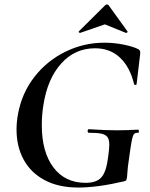

<svg xmlns="http://www.w3.org/2000/svg" viewBox="-20 -827 673 859"><path d="M54 -247Q54 -284 61 -319Q78 -411 134 -483Q190 -555 272.5 -595.5Q355 -636 447 -636Q490 -636 532.5 -627.5Q575 -619 599 -607Q605 -603 606.5 -599Q608 -595 607 -584L591 -450Q590 -447 585.5 -447Q581 -447 580 -450Q562 -526 517.5 -568.5Q473 -611 405 -611Q315 -611 253.5 -542.5Q192 -474 174 -356Q167 -313 167 -267Q167 -147 219 -78Q271 -9 363 -9Q412 -9 434 -34Q456 -59 464 -126Q469 -163 469 -179Q469 -203 460.5 -214Q452 -225 433.5 -229Q415 -233 377 -233Q375 -233 373.5 -235.5Q372 -238 372 -241Q372 -244 373.5 -246.5Q375 -249 377 -249Q452 -244 500 -244Q547 -244 598 -247Q601 -247 601.5 -240Q602 -233 598 -233Q585 -234 579 -226.5Q573 -219 568 -190Q563 -161 557 -116Q551 -77 550 -56Q549 -35 547 -28Q546 -22 544 -20Q542 -18 536 -16Q417 12 330 12Q242 12 180 -21Q118 -54 86 -112.5Q54 -171 54 -247ZM338 -680Q335 -680 333 -682.5Q331 -685 333 -687L449 -802Q454 -807 458 -807Q464 -807 467 -802L550 -687L551 -685Q551 -683 548 -681Q545 -679 543 -680L449 -718L339 -680Z"/></svg>

Font: Cormorant Garamond
Style: Bold Italic
Weight: 700
Italic angle: -10°
Designer: Christian Thalmann (Catharsis Fonts)
Foundry: Catharsis Fonts
Version: Version 4.000